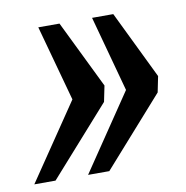

<svg xmlns="http://www.w3.org/2000/svg" viewBox="-107 -541 581 601"><g transform="rotate(-10 184.0 -241.0)"><path d="M291 -481.9 395.5 -266.6 385.3 -216.3 193.4 0H126L289.1 -241.2L223.6 -481.9ZM120.1 -481.9 225.1 -266.6 214.8 -216.3 22.5 0H-44.9L118.7 -241.2L52.7 -481.9Z"/></g></svg>

Font: Charis
Style: Bold Italic
Weight: 700
Italic angle: -11°
Designer: Walt Agee, Miriam Martin, Annie Olsen, Victor Gaultney, Lorna Priest, Alan Ward, Bob Hallissy, Martin Hosken, Sharon Cor
Foundry: SIL Global
Version: Version 7.000